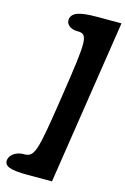

<svg xmlns="http://www.w3.org/2000/svg" viewBox="-162 -995 825 1266"><g transform="rotate(15 251.0 -362.5)"><path d="M159 -862C154 -828 186 -800 232 -800C310 -800 310 -770 248 -362C186 46 177 75 99 75C53 75 11 104 6 138C-1 183 41 200 162 200H329L502 -925H335C214 -925 166 -907 159 -862Z"/></g></svg>

Font: Hussar Skorodowane
Style: Ky
Weight: 700
Foundry: Cannot Into Space Fonts
Version: Version 0.892